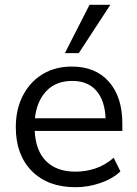

<svg xmlns="http://www.w3.org/2000/svg" viewBox="-20 -773 572 802"><path d="M295 9Q180 9 113 -58.5Q46 -126 46 -242Q46 -317 76 -374.5Q106 -432 158.5 -463.5Q211 -495 280 -495Q379 -495 435 -431.5Q491 -368 491 -257V-226H125Q129 -143 173 -99.5Q217 -56 295 -56Q339 -56 379 -69.5Q419 -83 455 -114L483 -57Q450 -26 399 -8.5Q348 9 295 9ZM282 -435Q213 -435 173 -392Q133 -349 126 -279H421Q418 -353 382.5 -394Q347 -435 282 -435ZM251 -551 354 -753H441L309 -551Z"/></svg>

Font: Nunito Sans
Style: Regular
Weight: 400
Designer: Vernon Adams
Foundry: Vernon Adams
Version: Version 3.101; ttfautohint (v1.8.4.7-5d5b);gftools[0.9.27]